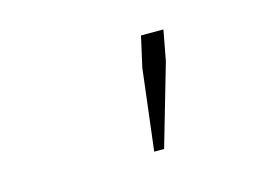

<svg xmlns="http://www.w3.org/2000/svg" viewBox="-52 -785 705 488"><g transform="rotate(-15 300.0 -541.0)"><path d="M302 -394 328 -608 346 -688H405L390 -608L328 -394Z"/></g></svg>

Font: Source Code Pro ExtraLight
Style: Italic
Weight: 200
Italic angle: -11°
Monospace: yes
Designer: Paul D. Hunt, Teo Tuominen
Foundry: Adobe Systems Incorporated
Version: Version 1.050;PS 1.000;hotconv 16.6.51;makeotf.lib2.5.65220